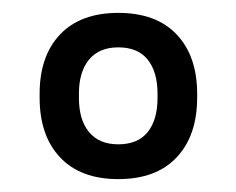

<svg xmlns="http://www.w3.org/2000/svg" viewBox="-20 -671 367 298"><path d="M163.5 -393Q105 -393 73.2 -426.8Q41.5 -460.5 41.5 -519.5V-525.5Q41.5 -584 73.2 -617.5Q105 -651 163.5 -651Q222.5 -651 254.2 -617.5Q286 -584 286 -525.5V-519.5Q286 -460.5 254.2 -426.8Q222.5 -393 163.5 -393ZM163.5 -447Q194 -447 209.2 -466Q224.5 -485 224.5 -519V-525.5Q224.5 -559.5 209.2 -578.5Q194 -597.5 163.5 -597.5Q134 -597.5 118.2 -578.5Q102.5 -559.5 102.5 -525.5V-519Q102.5 -485 118.2 -466Q134 -447 163.5 -447Z"/></svg>

Font: Anek Devanagari
Style: Regular
Weight: 400
Designer: Kailash Malviya (Devanagari) & Yesha Goshar (Latin)
Foundry: Ek Type
Version: Version 1.003